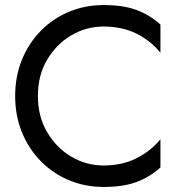

<svg xmlns="http://www.w3.org/2000/svg" viewBox="-20 -730 725 760"><path d="M130 -350Q130 -432 166.5 -493.5Q203 -555 262 -590Q321 -625 390 -625Q464 -625 521 -596.5Q578 -568 615 -521V-633Q571 -672 519 -691Q467 -710 390 -710Q317 -710 253.5 -683.5Q190 -657 142 -608.5Q94 -560 67 -494Q40 -428 40 -350Q40 -272 67 -206Q94 -140 142 -91.5Q190 -43 253.5 -16.5Q317 10 390 10Q467 10 519 -9Q571 -28 615 -67V-179Q578 -133 521 -104Q464 -75 390 -75Q321 -75 262 -110Q203 -145 166.5 -207Q130 -269 130 -350Z"/></svg>

Font: Jost-400-Book
Style: Regular
Weight: 400
Version: Version 3.200; ttfautohint (v0.97) -l 8 -r 50 -G 200 -x 14 -